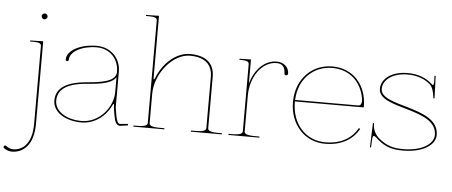

<svg xmlns="http://www.w3.org/2000/svg" viewBox="-152 -910 3059 1298"><g transform="rotate(5 1378.0 -261.0)"><path d="M87.5 -690C87.5 -679 97 -670 107.5 -670C118.5 -670 127.5 -679.5 127.5 -690C127.5 -701 118 -710 107.5 -710C96.5 -710 87.5 -700.5 87.5 -690ZM-27 223.5C-43.5 223.5 -60.5 216.5 -75 205C-77 203.5 -80 202.5 -82 202.5C-87 202.5 -92.5 208 -92.5 213.5C-92.5 216.5 -91 219.5 -88 221.5C-74.5 232 -52 240 -34.5 240C42 240 112.5 183 112.5 40V-521.5L47.5 -520H25V-512.5H47.5C86 -512.5 100 -506 100 -487.5V40C100 179.5 34 223.5 -27 223.5Z M627.5 -323V-222.5C627.5 -116.5 536 -7.5 417.5 -7.5C311.5 -7.5 235 -59 235 -130C235 -217.5 317 -249.5 418 -260C473 -265.5 594 -267.5 627.5 -323ZM475.5 -522.5C365 -522.5 275 -473.5 275 -413C275 -406.5 279 -402.5 285.5 -402.5C292 -402.5 296 -406.5 296 -413C296 -468 377 -512.5 477 -512.5C565.5 -512.5 627 -448 627.5 -360.5V-357.5C627.5 -352.5 626.5 -347 625 -341.5C606.5 -281 479 -276.5 417 -270C315 -259.5 222.5 -226 222.5 -130C222.5 -53 304.5 2.5 417.5 2.5C507.5 2.5 582 -57 616.5 -131C619.5 -138 622 -141.5 624 -141.5C626 -141.5 627.5 -137 627.5 -128V-117C627.5 -113 633 -83.5 635.5 -68C642 -27.5 653.5 2.5 678 2.5H678.5L733 -5L732 -15L678.5 -10C664.5 -10.5 655 -28 648 -70L640 -117.5V-360.5C640 -454.5 571 -522.5 475.5 -522.5Z M790 -760V-752.5H812.5C851 -752.5 865 -746 865 -727.5V-35C865 -20.5 858.5 -7.5 790 -7.5H770V0H980V-7.5H952.5C884 -7.5 877.5 -20.5 877.5 -35V-231C877.5 -371 994 -511 1110 -511C1209 -511 1262.5 -465.5 1262.5 -381V-35C1262.5 -20.5 1256 -7.5 1187.5 -7.5H1160V0H1370V-7.5H1350C1281.5 -7.5 1275 -20.5 1275 -35V-382.5C1275 -473.5 1217 -522.5 1110 -522.5C1016.5 -522.5 928.5 -443.5 889 -342.5C885.5 -333.5 883 -330 881 -330C878.5 -330 877.5 -337 877.5 -345.5V-761.5L812.5 -760Z M1781 -447.5C1781 -492 1744.5 -522.5 1698 -522.5C1612.5 -522.5 1546.5 -449.5 1522.5 -356.5V-521.5L1457.5 -520H1445V-512.5H1457.5C1496 -512.5 1510 -506 1510 -487.5V-35C1510 -20.5 1503.5 -7.5 1435 -7.5H1415V0H1625V-7.5H1597.5C1529 -7.5 1522.5 -20.5 1522.5 -35V-277.5C1522.5 -402.5 1597.5 -512.5 1698 -512.5C1740 -512.5 1756 -486 1756 -447.5C1756 -440.5 1761 -435.5 1768.5 -435.5C1776 -435.5 1781 -440.5 1781 -447.5Z M2272.5 -275H1843.5C1849.5 -419.5 1949.5 -512.5 2075.5 -512.5C2194.5 -512.5 2274 -435.5 2293.5 -324C2294.5 -319.5 2295 -314.5 2295 -309C2295 -292.5 2290 -275 2272.5 -275ZM1843 -265H2305.5C2307.5 -265 2310.5 -266.5 2310.5 -270C2310.5 -415 2218.5 -522.5 2075.5 -522.5C1937.5 -522.5 1835 -418 1830.5 -270.5V-260C1830.5 -109.5 1930 2.5 2070.5 2.5C2186.5 2.5 2260 -48.5 2299 -118L2290 -123C2252.5 -56.5 2183.5 -7.5 2070.5 -7.5C1936.5 -7.5 1843 -114 1843 -260Z M2585.5 -522.5C2482.5 -522.5 2408 -471.5 2408 -400.5C2408 -331 2504.5 -307 2602.5 -278.5C2703.5 -249 2805.5 -215 2805.5 -122C2805.5 -55.5 2719.5 -7.5 2600.5 -7.5C2530 -7.5 2487 -21 2435.5 -63C2407 -86.5 2389 -120 2389 -159.5V-165H2381.5L2375.5 0H2383L2385 -47C2386 -70.5 2389 -79 2395.5 -79C2402.5 -79 2414 -68 2427 -56C2481 -10 2528.5 2.5 2600.5 2.5C2726.5 2.5 2818 -50 2818 -122C2818 -223.5 2711.5 -261 2609 -291C2513 -319 2420.5 -340.5 2420.5 -400.5C2420.5 -465.5 2490 -512.5 2585.5 -512.5C2628 -512.5 2686.5 -505 2736.5 -464C2760 -445 2768 -412 2773 -374L2773.5 -370C2773.5 -368 2775 -366.5 2777.5 -366.5C2780 -366.5 2781.5 -368 2781.5 -370L2776 -520H2768C2769 -492 2769.5 -482.5 2769.5 -480C2769.5 -464.5 2767.5 -457 2762 -457C2758 -457 2752.5 -464 2742.5 -472C2689 -515 2629 -522.5 2585.5 -522.5Z"/></g></svg>

Font: Znikomit
Style: Regular
Weight: 100
Designer: gluk
Foundry: gluk
Version: Version 0.55